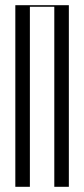

<svg xmlns="http://www.w3.org/2000/svg" viewBox="-20 -719 324 739"><path d="M39 -699H245V0H189V-693H95V0H39Z"/></svg>

Font: Moniqa Cond Display
Style: Regular
Weight: 400
Width: 3
Designer: Rajesh Rajput
Foundry: Rajesh Rajput
Version: Version 1.000